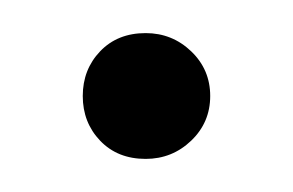

<svg xmlns="http://www.w3.org/2000/svg" viewBox="-20 -320 177 116"><path d="M68 -224Q84 -224 95.5 -235Q107 -246 107 -262Q107 -278 95.5 -289Q84 -300 68 -300Q51 -300 40.5 -289Q30 -278 30 -262Q30 -246 40.5 -235Q51 -224 68 -224Z"/></svg>

Font: Catamaran Thin Thin
Style: Regular
Weight: 250
Version: Version 2.000